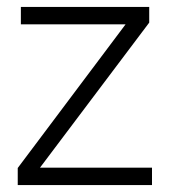

<svg xmlns="http://www.w3.org/2000/svg" viewBox="-20 -532 486 552"><path d="M417 0V-50H95L409 -467V-512H40V-462H341L31 -49V0Z"/></svg>

Font: IBM Plex Thai Looped Light
Style: Regular
Weight: 300
Designer: Mike Abbink, Paul van der Laan, Pieter van Rosmalen, Ben Mitchell, Mark Frömberg
Foundry: Bold Monday
Version: Version 1.0